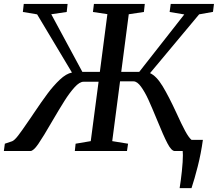

<svg xmlns="http://www.w3.org/2000/svg" viewBox="-50 -763 1102 970"><path d="M1026 -703 956 -690.5 708 -393.5Q740.5 -379 771.8 -327.2Q803 -275.5 841.5 -192Q867 -135.5 885.2 -101.8Q903.5 -68 917.5 -56.5H975Q965.5 13 949 77.8Q932.5 142.5 917.5 187.5H857.5Q863.5 151.5 868.8 101.8Q874 52 874 20.5Q874 11 873 0H833Q816 0 795.8 -39Q775.5 -78 743.5 -157Q717 -221.5 699.5 -259.8Q682 -298 662.5 -325Q643 -352 624.5 -352H556.5L517 -50L597 -37L591.5 0H328L332 -37L408.5 -50L448 -350H372Q352 -350 326.5 -321.8Q301 -293.5 275.8 -253.5Q250.5 -213.5 212.5 -148.5Q169 -73 144 -36.5Q119 0 103.5 0H-30.5L-25.5 -37L11.5 -49.5Q23.5 -54.5 41.5 -77.8Q59.5 -101 93.5 -151L110 -175L118 -187Q161 -251 190.5 -290.5Q220 -330 252.2 -360.5Q284.5 -391 313.5 -396.5L137.5 -690.5L65.5 -702.5L70 -743H291.5L287 -702.5L209 -691L366 -400H454.5L492.5 -691.5L419.5 -702.5L424.5 -743H681.5L677 -702.5L600.5 -691L562.5 -400H653.5L881 -690L807 -702.5L812.5 -743H1031Z"/></svg>

Font: Merriweather Text
Style: Italic
Weight: 400
Italic angle: -7.8°
Designer: Eben Sorkin
Foundry: Eben Sorkin
Version: Version 2.100